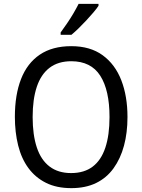

<svg xmlns="http://www.w3.org/2000/svg" viewBox="-20 -964 736 994"><path d="M640 -358Q640 -277 622 -210Q604 -143 568 -93Q532 -43 477.5 -16.5Q423 10 349 10Q273 10 218 -17.5Q163 -45 127 -94Q91 -143 74 -211Q57 -279 57 -359Q57 -473 89 -555Q121 -637 186 -681Q251 -725 349 -725Q447 -725 511.5 -678Q576 -631 608 -548.5Q640 -466 640 -358ZM149 -358Q149 -266 170.5 -201Q192 -136 236.5 -102Q281 -68 348 -68Q416 -68 460 -101.5Q504 -135 525.5 -200Q547 -265 547 -358Q547 -497 499 -572Q451 -647 349 -647Q281 -647 236.5 -613Q192 -579 170.5 -514.5Q149 -450 149 -358ZM490 -934Q481 -920 464 -900Q447 -880 427 -858.5Q407 -837 387 -817.5Q367 -798 350 -784H294V-796Q310 -818 327.5 -843.5Q345 -869 360.5 -895.5Q376 -922 387 -944H490Z"/></svg>

Font: Noto Sans Devanagari SemiCondensed
Style: Regular
Weight: 400
Width: 4
Designer: Jelle Bosma - Monotype Design Team
Foundry: Monotype Imaging Inc.
Version: Version 2.006